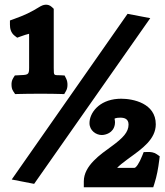

<svg xmlns="http://www.w3.org/2000/svg" viewBox="-20 -687 695 811"><path d="M518.8 -628.6 29.5 71.2 124.2 89.6 614.7 -610.3ZM102.8 -544.3C102.8 -542.6 103 -535.6 103 -530V-400C103 -368.9 97.2 -371 55.8 -369L42.7 -368.3L35.8 -357.3C29.1 -346.6 28.3 -336.2 28.7 -327.3C29 -319 30 -310.4 36.2 -301.1L43.9 -289.6L57.8 -290C87.3 -291 117.7 -291 153 -291C186 -291 206.6 -291 236.2 -290L251.2 -289.5L258.7 -302.6C263.9 -311.7 264.9 -320.3 265 -328.3C265.1 -336.9 264 -345.9 259.4 -355.2L252.9 -368.1L238.5 -369C207.5 -370.8 207 -363.5 207 -400V-649.8L199.2 -657.2C180.8 -674.5 159.1 -664.8 152 -660.9L151.5 -660.6L150.9 -660.3C107.8 -633.8 84.8 -623.3 38.5 -606.5L22 -600.5V-583C22 -568.9 24.8 -549.2 41.7 -536.2L52.6 -527.8L65.5 -532.5C80.9 -538.1 93.3 -542.1 102.8 -544.3ZM409.7 -116.7C425 -116.7 458.9 -124.8 465 -160.9C467.2 -174.3 464.2 -181 463.8 -185.6C464 -185.7 468.7 -190 488 -190C503.7 -190 523 -186.1 523 -161C523 -129.2 500.1 -104.5 451.6 -69.2C405 -35.3 334 12.4 334 79V104H627.3L632.8 86.6C642 57.8 648.4 24.8 652.8 -12L654.6 -26.9L642.3 -35.5C630.1 -44 616.4 -45.4 603.3 -45L586.8 -44.5L580.7 -29.1C567.7 4 554.1 22 548 22H474.8C483.8 12.4 498.5 0.5 515.5 -11.9C519.5 -14.9 523.7 -17.9 528 -21.1C579.1 -58.2 638 -98.7 638 -162C638 -250.7 542.4 -270 492 -270C487.2 -270 482.5 -269.8 478 -269.5C397 -264 358 -209.1 358 -167C358 -135.5 385.8 -116.7 409.7 -116.7Z"/></svg>

Font: Linux Libertine Mono O 
Style: Mono Bold
Weight: 400
Designer: Philipp H. Poll
Foundry: Philipp H. Poll
Version: Version 5.1.7